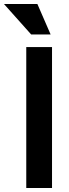

<svg xmlns="http://www.w3.org/2000/svg" viewBox="-66 -934 343 954"><path d="M119.8 -914 185.5 -762.8H88.8L-46.2 -914ZM64.5 -700H192.5V0H64.5Z"/></svg>

Font: Haskoy
Style: Regular
Weight: 400
Designer: Ertekin Erdin
Foundry: Ertekin Erdin
Version: Version 1.500